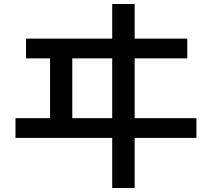

<svg xmlns="http://www.w3.org/2000/svg" viewBox="-20 -851 1039 944"><path d="M531.7 -831.1H642.1V-661.1H900.9V-564H642.1V-270H945.8V-172.9H642.1V73.2H531.7V-172.9H56.2V-270H226.1V-564H107.9V-661.1H531.7ZM335.4 -564V-270H531.7V-564Z"/></svg>

Font: UDEV Gothic 35
Style: Bold
Weight: 700
Version: v2.1.0; ttfautohint (v1.8.4.7-5d5b-dirty) -l 6 -r 45 -G 200 